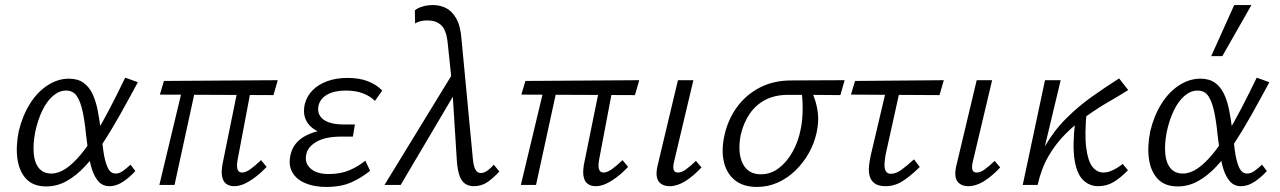

<svg xmlns="http://www.w3.org/2000/svg" viewBox="-20 -731 5061 759"><path d="M163 6Q112 6 84 -23.5Q56 -53 49 -102.5Q42 -152 54 -212Q69 -274 98.5 -321Q128 -368 168.5 -394Q209 -420 252 -420Q288 -420 310.5 -403.5Q333 -387 346 -359Q359 -331 366 -295.5Q373 -260 378 -220Q383 -175 388.5 -135Q394 -95 405 -70Q416 -45 437 -45Q452 -45 466.5 -55.5Q481 -66 496 -80L515 -55Q496 -33 468.5 -14Q441 5 413 5Q386 5 369.5 -13.5Q353 -32 343.5 -62Q334 -92 329 -128Q324 -164 320 -200Q315 -252 306.5 -291Q298 -330 283.5 -351.5Q269 -373 241 -373Q214 -373 189.5 -352Q165 -331 147 -293.5Q129 -256 119 -208Q110 -160 113.5 -123Q117 -86 134.5 -65.5Q152 -45 183 -45Q211 -45 239.5 -64Q268 -83 297.5 -118Q327 -153 356.5 -200.5Q386 -248 415.5 -305Q445 -362 475 -424L525 -406Q489 -339 454.5 -277.5Q420 -216 386 -164Q352 -112 316.5 -74Q281 -36 243 -15Q205 6 163 6Z M905 5Q887 5 874 -4.5Q861 -14 857.5 -36Q854 -58 862 -94L926 -409H978L919 -98Q917 -87 917 -75.5Q917 -64 921.5 -56.5Q926 -49 937 -49Q951 -49 969.5 -62Q988 -75 1012 -98L1034 -71Q1012 -48 989.5 -31Q967 -14 946.5 -4.5Q926 5 905 5ZM610 0 708 -409H759L670 0ZM1061 -355 612 -357 628 -411 1078 -414Z M1269 8Q1222 8 1186.5 -7Q1151 -22 1135 -51Q1119 -80 1129 -121Q1141 -172 1194.5 -197.5Q1248 -223 1329 -223L1326 -194Q1279 -194 1243 -209Q1207 -224 1191.5 -252.5Q1176 -281 1185 -320Q1193 -351 1215.5 -374Q1238 -397 1273.5 -410Q1309 -423 1354 -423Q1400 -423 1434 -410Q1468 -397 1491 -373L1462 -332Q1445 -350 1416 -361.5Q1387 -373 1347 -373Q1303 -373 1274.5 -357.5Q1246 -342 1239 -313Q1234 -289 1245.5 -272Q1257 -255 1281 -247Q1305 -239 1337 -239H1383L1375 -191H1329Q1267 -191 1232 -171Q1197 -151 1191 -122Q1183 -87 1207.5 -65Q1232 -43 1279 -43Q1327 -43 1362.5 -58.5Q1398 -74 1424 -96L1443 -56Q1409 -28 1368.5 -10Q1328 8 1269 8Z M1853 5Q1835 5 1820.5 -3.5Q1806 -12 1797.5 -34Q1789 -56 1786 -95L1767 -397L1750 -559Q1745 -611 1725 -630.5Q1705 -650 1672 -650Q1657 -651 1643 -647.5Q1629 -644 1621 -638L1620 -690Q1630 -699 1649.5 -705Q1669 -711 1692 -711Q1719 -711 1742.5 -699.5Q1766 -688 1783 -659Q1800 -630 1804 -580L1849 -106Q1852 -72 1860 -59.5Q1868 -47 1880 -47Q1894 -47 1908 -57.5Q1922 -68 1932 -80L1954 -53Q1929 -26 1906 -10.5Q1883 5 1853 5ZM1500 0 1776 -451 1788 -379 1564 0Z M2334 5Q2316 5 2303 -4.5Q2290 -14 2286.5 -36Q2283 -58 2291 -94L2355 -409H2407L2348 -98Q2346 -87 2346 -75.5Q2346 -64 2350.5 -56.5Q2355 -49 2366 -49Q2380 -49 2398.5 -62Q2417 -75 2441 -98L2463 -71Q2441 -48 2418.5 -31Q2396 -14 2375.5 -4.5Q2355 5 2334 5ZM2039 0 2137 -409H2188L2099 0ZM2490 -355 2041 -357 2057 -411 2507 -414Z M2627 5Q2608 5 2594.5 -3.5Q2581 -12 2577 -29.5Q2573 -47 2579 -74L2660 -414H2721L2644 -89Q2640 -71 2643 -60Q2646 -49 2660 -49Q2675 -49 2692 -61.5Q2709 -74 2731 -95L2753 -69Q2720 -34 2688.5 -14.5Q2657 5 2627 5Z M2972 8Q2919 8 2886 -18Q2853 -44 2842 -89.5Q2831 -135 2843 -192Q2856 -255 2891.5 -305Q2927 -355 2982 -384Q3037 -413 3108 -413L3319 -414L3302 -355Q3241 -356 3188 -356Q3135 -356 3094 -356Q3044 -356 3006 -336.5Q2968 -317 2943.5 -281Q2919 -245 2908 -197Q2895 -127 2916 -84.5Q2937 -42 2988 -42Q3027 -42 3059 -66.5Q3091 -91 3113.5 -131.5Q3136 -172 3145 -219Q3149 -237 3151 -258.5Q3153 -280 3153 -302.5Q3153 -325 3151.5 -344Q3150 -363 3146 -374L3185 -384Q3193 -362 3201.5 -337Q3210 -312 3213.5 -280Q3217 -248 3208 -206Q3199 -165 3178 -127Q3157 -89 3125.5 -58Q3094 -27 3055 -9.5Q3016 8 2972 8Z M3481 5Q3452 5 3437 -6.5Q3422 -18 3417.5 -36.5Q3413 -55 3415.5 -76Q3418 -97 3422 -116L3491 -409H3545L3481 -120Q3477 -98 3476.5 -81Q3476 -64 3482 -54Q3488 -44 3502 -44Q3522 -44 3544.5 -60.5Q3567 -77 3593 -101L3616 -71Q3583 -38 3550.5 -16.5Q3518 5 3481 5ZM3344 -357 3360 -411 3711 -414 3694 -355Z M3808 5Q3789 5 3775.5 -3.5Q3762 -12 3758 -29.5Q3754 -47 3760 -74L3841 -414H3902L3825 -89Q3821 -71 3824 -60Q3827 -49 3841 -49Q3856 -49 3873 -61.5Q3890 -74 3912 -95L3934 -69Q3901 -34 3869.5 -14.5Q3838 5 3808 5Z M4057 0Q4072 -85 4108.5 -149Q4145 -213 4194 -262Q4243 -311 4297.5 -349.5Q4352 -388 4404 -421L4440 -375Q4405 -353 4362.5 -328.5Q4320 -304 4276.5 -273Q4233 -242 4193.5 -203Q4154 -164 4125 -114Q4096 -64 4082 0ZM4023 0 4111 -414H4173L4074 0ZM4321 5Q4287 5 4262 -19Q4237 -43 4228 -98.5Q4219 -154 4230 -248L4276 -294Q4267 -200 4274 -146.5Q4281 -93 4299 -71Q4317 -49 4342 -49Q4357 -49 4371.5 -55Q4386 -61 4398.5 -69Q4411 -77 4418 -83L4439 -58Q4412 -30 4384 -12.5Q4356 5 4321 5Z M4636 6Q4585 6 4557 -23.5Q4529 -53 4522 -102.5Q4515 -152 4527 -212Q4542 -274 4571.5 -321Q4601 -368 4641.5 -394Q4682 -420 4725 -420Q4761 -420 4783.5 -403.5Q4806 -387 4819 -359Q4832 -331 4839 -295.5Q4846 -260 4851 -220Q4856 -175 4861.5 -135Q4867 -95 4878 -70Q4889 -45 4910 -45Q4925 -45 4939.5 -55.5Q4954 -66 4969 -80L4988 -55Q4969 -33 4941.5 -14Q4914 5 4886 5Q4859 5 4842.5 -13.5Q4826 -32 4816.5 -62Q4807 -92 4802 -128Q4797 -164 4793 -200Q4788 -252 4779.5 -291Q4771 -330 4756.5 -351.5Q4742 -373 4714 -373Q4687 -373 4662.5 -352Q4638 -331 4620 -293.5Q4602 -256 4592 -208Q4583 -160 4586.5 -123Q4590 -86 4607.5 -65.5Q4625 -45 4656 -45Q4684 -45 4712.5 -64Q4741 -83 4770.5 -118Q4800 -153 4829.5 -200.5Q4859 -248 4888.5 -305Q4918 -362 4948 -424L4998 -406Q4962 -339 4927.5 -277.5Q4893 -216 4859 -164Q4825 -112 4789.5 -74Q4754 -36 4716 -15Q4678 6 4636 6ZM4768 -509 4859 -711H4927L4812 -509Z"/></svg>

Font: Ysabeau
Style: Italic
Weight: 400
Italic angle: -12°
Designer: Christian Thalmann (Catharsis Fonts)
Version: Version 2.000;gftools[0.9.27.dev2+g8671c4b]